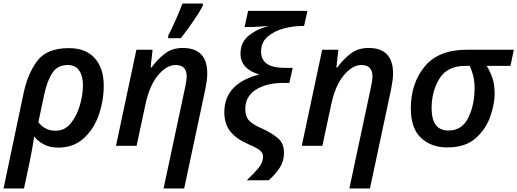

<svg xmlns="http://www.w3.org/2000/svg" viewBox="-47 -821 2913 1081"><path d="M-27 240H88L118 100Q126 59 133 23Q140 -13 145 -52Q169 -24 202 -7Q235 10 281 10Q366 10 423 -41Q480 -92 508.5 -172Q537 -252 537 -339Q537 -437 486.5 -493.5Q436 -550 341 -550Q217 -550 163.5 -479Q110 -408 87 -302ZM267 -85Q205 -85 169 -133L202 -289Q219 -368 248.5 -411.5Q278 -455 334 -455Q378 -455 399 -424Q420 -393 420 -340Q420 -289 403 -229.5Q386 -170 352 -127.5Q318 -85 267 -85Z M874 240H990L1109 -319Q1113 -340 1116.5 -363Q1120 -386 1120 -407Q1120 -551 982 -551Q921 -551 878.5 -517Q836 -483 806 -441H801L812 -541H721L606 0H722L771 -229Q794 -339 842.5 -397Q891 -455 941 -455Q1004 -455 1004 -392Q1004 -378 1001.5 -363Q999 -348 995 -328ZM900 -606H971Q1006 -650 1041.5 -702Q1077 -754 1095 -788V-801H980Q966 -762 942.5 -709.5Q919 -657 900 -620Z M1342 194H1466Q1503 161 1527.5 124Q1552 87 1552 40Q1552 -16 1515 -45.5Q1478 -75 1431 -96Q1379 -118 1356.5 -141Q1334 -164 1334 -207Q1334 -278 1393.5 -316Q1453 -354 1546 -354H1582L1601 -439H1553Q1423 -439 1423 -531Q1423 -583 1459.5 -614.5Q1496 -646 1550 -660.5Q1604 -675 1658 -675H1665L1684 -760H1350L1330 -669H1357Q1386 -669 1411.5 -671Q1437 -673 1467 -675Q1400 -658 1353.5 -620.5Q1307 -583 1307 -519Q1307 -474 1335 -445Q1363 -416 1409 -403V-400Q1318 -378 1267 -325Q1216 -272 1216 -189Q1216 -123 1250 -80.5Q1284 -38 1354 -8Q1400 12 1417 26Q1434 40 1434 62Q1434 93 1409 124Q1384 155 1342 194Z M1920 240H2036L2155 -319Q2159 -340 2162.5 -363Q2166 -386 2166 -407Q2166 -551 2028 -551Q1967 -551 1924.5 -517Q1882 -483 1852 -441H1847L1858 -541H1767L1652 0H1768L1817 -229Q1840 -339 1888.5 -397Q1937 -455 1987 -455Q2050 -455 2050 -392Q2050 -378 2047.5 -363Q2045 -348 2041 -328Z M2471 9Q2574 9 2632 -43.5Q2690 -96 2714 -167Q2738 -238 2738 -291Q2738 -348 2724 -386Q2710 -424 2693 -450H2827L2846 -541H2582Q2421 -541 2343.5 -446Q2266 -351 2266 -210Q2266 -99 2323 -45Q2380 9 2471 9ZM2478 -86Q2383 -86 2383 -212Q2383 -305 2426.5 -377.5Q2470 -450 2573 -450H2597Q2609 -427 2617 -395.5Q2625 -364 2625 -324Q2625 -230 2589.5 -158Q2554 -86 2478 -86Z"/></svg>

Font: Noto Sans UI Medium
Style: Italic
Weight: 500
Italic angle: -12°
Designer: Monotype Design Team
Foundry: Monotype Imaging Inc.
Version: Version 1.901